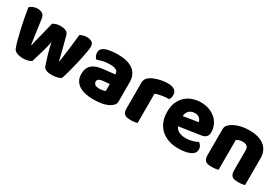

<svg xmlns="http://www.w3.org/2000/svg" viewBox="35 -1208 2789 1932"><g transform="rotate(30 1429.5 -242.5)"><path d="M329 -15Q315 -3 291 4.5Q267 12 234 12Q193 12 163 0.5Q133 -11 123 -32Q112 -56 97.5 -108Q83 -160 69 -222Q55 -284 42.5 -348Q30 -412 23 -461Q37 -475 60.5 -485.5Q84 -496 112 -496Q147 -496 169.5 -480.5Q192 -465 197 -427Q207 -351 214 -301.5Q221 -252 225.5 -220.5Q230 -189 232.5 -172.5Q235 -156 237 -146H241Q244 -162 251.5 -192.5Q259 -223 269 -262Q279 -301 290 -346.5Q301 -392 312 -437Q332 -448 351.5 -454Q371 -460 400 -460Q435 -460 460 -449Q485 -438 492 -415Q504 -371 515 -329.5Q526 -288 535 -252.5Q544 -217 551 -189.5Q558 -162 561 -146H566Q577 -223 587.5 -306Q598 -389 607 -475Q625 -486 645 -491Q665 -496 685 -496Q720 -496 743 -481Q766 -466 766 -429Q766 -413 761 -381Q756 -349 748 -309Q740 -269 729.5 -225Q719 -181 708.5 -140Q698 -99 688.5 -66Q679 -33 672 -15Q658 -3 629 4.5Q600 12 567 12Q483 12 468 -30Q462 -48 453 -75.5Q444 -103 434 -136Q424 -169 415 -204.5Q406 -240 400 -273Q393 -238 383 -200.5Q373 -163 362.5 -127.5Q352 -92 343 -62.5Q334 -33 329 -15Z M1051 -108Q1068 -108 1088.5 -111.5Q1109 -115 1119 -121V-201L1047 -195Q1019 -193 1001 -183Q983 -173 983 -153Q983 -133 998.5 -120.5Q1014 -108 1051 -108ZM1043 -501Q1097 -501 1141.5 -490Q1186 -479 1217.5 -456.5Q1249 -434 1266 -399.5Q1283 -365 1283 -318V-94Q1283 -68 1268.5 -51.5Q1254 -35 1234 -23Q1169 16 1051 16Q998 16 955.5 6Q913 -4 882.5 -24Q852 -44 835.5 -75Q819 -106 819 -147Q819 -216 860 -253Q901 -290 987 -299L1118 -313V-320Q1118 -349 1092.5 -361.5Q1067 -374 1019 -374Q981 -374 945 -366Q909 -358 880 -346Q867 -355 858 -373.5Q849 -392 849 -412Q849 -438 861.5 -453.5Q874 -469 900 -480Q929 -491 968.5 -496Q1008 -501 1043 -501Z M1557 -1Q1547 2 1525.5 5Q1504 8 1481 8Q1459 8 1441.5 5Q1424 2 1412 -7Q1400 -16 1393.5 -31.5Q1387 -47 1387 -72V-372Q1387 -395 1395.5 -411.5Q1404 -428 1420 -441Q1436 -454 1459.5 -464.5Q1483 -475 1510 -483Q1537 -491 1566 -495.5Q1595 -500 1624 -500Q1672 -500 1700 -481.5Q1728 -463 1728 -421Q1728 -407 1724 -393.5Q1720 -380 1714 -369Q1693 -369 1671 -367Q1649 -365 1628 -361Q1607 -357 1588.5 -352.5Q1570 -348 1557 -342Z M2036 16Q1977 16 1926.5 -0.5Q1876 -17 1838.5 -50Q1801 -83 1779.5 -133Q1758 -183 1758 -250Q1758 -316 1779.5 -363.5Q1801 -411 1836 -441.5Q1871 -472 1916 -486.5Q1961 -501 2008 -501Q2061 -501 2104.5 -485Q2148 -469 2179.5 -441Q2211 -413 2228.5 -374Q2246 -335 2246 -289Q2246 -255 2227 -237Q2208 -219 2174 -214L1927 -177Q1938 -144 1972 -127.5Q2006 -111 2050 -111Q2091 -111 2127.5 -121.5Q2164 -132 2187 -146Q2203 -136 2214 -118Q2225 -100 2225 -80Q2225 -35 2183 -13Q2151 4 2111 10Q2071 16 2036 16ZM2008 -377Q1984 -377 1966.5 -369Q1949 -361 1938 -348.5Q1927 -336 1921.5 -320.5Q1916 -305 1915 -289L2086 -317Q2083 -337 2064 -357Q2045 -377 2008 -377Z M2636 -308Q2636 -339 2618.5 -353.5Q2601 -368 2571 -368Q2551 -368 2531.5 -363Q2512 -358 2498 -348V-1Q2488 2 2466.5 5Q2445 8 2422 8Q2400 8 2382.5 5Q2365 2 2353 -7Q2341 -16 2334.5 -31.5Q2328 -47 2328 -72V-372Q2328 -399 2339.5 -416Q2351 -433 2371 -447Q2405 -471 2456.5 -486Q2508 -501 2571 -501Q2684 -501 2745 -451.5Q2806 -402 2806 -314V-1Q2796 2 2774.5 5Q2753 8 2730 8Q2708 8 2690.5 5Q2673 2 2661 -7Q2649 -16 2642.5 -31.5Q2636 -47 2636 -72Z"/></g></svg>

Font: Baloo Tammudu
Style: Regular
Weight: 400
Designer: Omkar Shende and Ek Type
Foundry: Ek Type
Version: Version 1.007;PS 1.000;hotconv 1.0.88;makeotf.lib2.5.647800